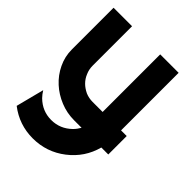

<svg xmlns="http://www.w3.org/2000/svg" viewBox="-198 -581 867 867"><g transform="rotate(45 235.5 -147.5)"><path d="M461.4 0H417Q395 83 325.9 136.5Q256.8 189.9 168.9 189.9Q82 189.9 13.7 137.2L48.3 2.4Q58.1 18.6 70.8 31.7Q112.3 72.3 168.9 72.3Q225.6 72.3 267.1 31.7Q280.8 18.1 291 0H244.1Q196.8 0 155.3 -17.1Q112.3 -34.7 81.1 -63.5Q48.3 -93.3 29.3 -133.3Q9.8 -173.8 9.8 -218.8V-485.4H127.9V-233.9Q127.9 -209.5 137.2 -189Q145.5 -168 161.6 -151.9Q176.3 -137.2 198.7 -126.5Q219.7 -117.7 244.1 -117.7H307.6V-485.4H425.3V-117.7H461.4Z"/></g></svg>

Font: Sangha Kali
Style: Regular
Weight: 400
Designer: Seslavinskaya Anna
Foundry: Popkern
Version: Version 2.000;PS 002.000;hotconv 1.0.88;makeotf.lib2.5.64775